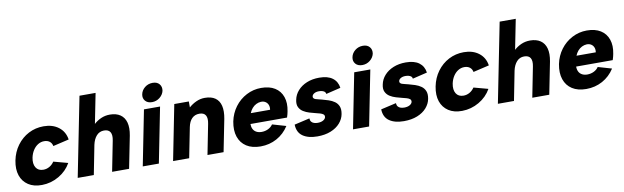

<svg xmlns="http://www.w3.org/2000/svg" viewBox="-45 -1214 5578 1715"><g transform="rotate(-10 2744.5 -356.5)"><path d="M230 7Q156 8 106.5 -24.5Q57 -57 37.5 -114.5Q18 -172 33 -249Q48 -325 91 -383.5Q134 -442 196.5 -474.5Q259 -507 333 -507Q415 -507 469 -465.5Q523 -424 534 -352L389 -318Q384 -345 364.5 -360Q345 -375 315 -375Q285 -375 259 -359Q233 -343 214.5 -314.5Q196 -286 188 -249Q177 -193 198 -159Q219 -125 265 -125Q294 -125 320 -139.5Q346 -154 364 -181L494 -146Q455 -77 383.5 -35.5Q312 6 230 7Z M697 -720H843L789 -448Q817 -474 854 -490.5Q891 -507 934 -507Q991 -507 1028 -482Q1065 -457 1078 -409Q1091 -361 1078 -292L1020 0H866L920 -274Q930 -324 914.5 -350Q899 -376 858 -376Q817 -376 790 -346Q763 -316 752 -265L700 0H554Z M1243 -500H1389L1290 0H1144ZM1326 -551Q1286 -551 1265 -575.5Q1244 -600 1251 -635Q1258 -671 1288.5 -695.5Q1319 -720 1360 -720Q1400 -720 1420.5 -695.5Q1441 -671 1435 -635Q1427 -600 1396.5 -575.5Q1366 -551 1326 -551Z M1518 -500H1650V-446Q1680 -473 1717.5 -490Q1755 -507 1795 -507Q1854 -507 1889.5 -482Q1925 -457 1936.5 -409Q1948 -361 1935 -292L1877 0H1731L1785 -274Q1795 -324 1779.5 -350Q1764 -376 1723 -376Q1682 -376 1655.5 -349.5Q1629 -323 1619 -273L1565 0H1419Z M2213 7Q2136 7 2085.5 -25.5Q2035 -58 2015 -117Q1995 -176 2010 -255Q2025 -328 2067.5 -385Q2110 -442 2172.5 -474.5Q2235 -507 2306 -507Q2381 -507 2430 -476.5Q2479 -446 2498.5 -390Q2518 -334 2503 -260Q2501 -248 2497.5 -235Q2494 -222 2489 -206H2157Q2157 -179 2167 -159.5Q2177 -140 2197 -129.5Q2217 -119 2244 -119Q2275 -119 2302.5 -132Q2330 -145 2346 -169L2470 -133Q2427 -66 2360 -29.5Q2293 7 2213 7ZM2352 -301Q2356 -326 2348.5 -345Q2341 -364 2324 -375Q2307 -386 2283 -385Q2261 -384 2240 -373.5Q2219 -363 2203 -344.5Q2187 -326 2177 -301Z M2684 -164Q2685 -144 2694 -133Q2703 -122 2718 -117Q2733 -112 2751 -112Q2781 -112 2800.5 -123Q2820 -134 2824 -151Q2826 -168 2815.5 -176.5Q2805 -185 2786.5 -190.5Q2768 -196 2746 -201Q2722 -207 2693 -215.5Q2664 -224 2639 -239.5Q2614 -255 2601 -281.5Q2588 -308 2597 -348Q2606 -394 2638 -430Q2670 -466 2720 -486.5Q2770 -507 2833 -507Q2910 -507 2953 -475Q2996 -443 3004 -385L2871 -353Q2870 -366 2861 -373.5Q2852 -381 2838.5 -384.5Q2825 -388 2810 -388Q2784 -388 2767 -378Q2750 -368 2747 -353Q2745 -343 2750.5 -336Q2756 -329 2766.5 -325Q2777 -321 2792 -318Q2807 -315 2824 -310Q2852 -303 2882 -293Q2912 -283 2935.5 -266.5Q2959 -250 2970.5 -222.5Q2982 -195 2974 -152Q2966 -108 2934 -71.5Q2902 -35 2849.5 -14Q2797 7 2728 7Q2645 7 2596 -27Q2547 -61 2545 -132Z M3150 -500H3296L3197 0H3051ZM3233 -551Q3193 -551 3172 -575.5Q3151 -600 3158 -635Q3165 -671 3195.5 -695.5Q3226 -720 3267 -720Q3307 -720 3327.5 -695.5Q3348 -671 3342 -635Q3334 -600 3303.5 -575.5Q3273 -551 3233 -551Z M3469 -164Q3470 -144 3479 -133Q3488 -122 3503 -117Q3518 -112 3536 -112Q3566 -112 3585.5 -123Q3605 -134 3609 -151Q3611 -168 3600.5 -176.5Q3590 -185 3571.5 -190.5Q3553 -196 3531 -201Q3507 -207 3478 -215.5Q3449 -224 3424 -239.5Q3399 -255 3386 -281.5Q3373 -308 3382 -348Q3391 -394 3423 -430Q3455 -466 3505 -486.5Q3555 -507 3618 -507Q3695 -507 3738 -475Q3781 -443 3789 -385L3656 -353Q3655 -366 3646 -373.5Q3637 -381 3623.5 -384.5Q3610 -388 3595 -388Q3569 -388 3552 -378Q3535 -368 3532 -353Q3530 -343 3535.5 -336Q3541 -329 3551.5 -325Q3562 -321 3577 -318Q3592 -315 3609 -310Q3637 -303 3667 -293Q3697 -283 3720.5 -266.5Q3744 -250 3755.5 -222.5Q3767 -195 3759 -152Q3751 -108 3719 -71.5Q3687 -35 3634.5 -14Q3582 7 3513 7Q3430 7 3381 -27Q3332 -61 3330 -132Z M4041 7Q3967 8 3917.5 -24.5Q3868 -57 3848.5 -114.5Q3829 -172 3844 -249Q3859 -325 3902 -383.5Q3945 -442 4007.5 -474.5Q4070 -507 4144 -507Q4226 -507 4280 -465.5Q4334 -424 4345 -352L4200 -318Q4195 -345 4175.5 -360Q4156 -375 4126 -375Q4096 -375 4070 -359Q4044 -343 4025.5 -314.5Q4007 -286 3999 -249Q3988 -193 4009 -159Q4030 -125 4076 -125Q4105 -125 4131 -139.5Q4157 -154 4175 -181L4305 -146Q4266 -77 4194.5 -35.5Q4123 6 4041 7Z M4508 -720H4654L4600 -448Q4628 -474 4665 -490.5Q4702 -507 4745 -507Q4802 -507 4839 -482Q4876 -457 4889 -409Q4902 -361 4889 -292L4831 0H4677L4731 -274Q4741 -324 4725.5 -350Q4710 -376 4669 -376Q4628 -376 4601 -346Q4574 -316 4563 -265L4511 0H4365Z M5167 7Q5090 7 5039.5 -25.5Q4989 -58 4969 -117Q4949 -176 4964 -255Q4979 -328 5021.5 -385Q5064 -442 5126.5 -474.5Q5189 -507 5260 -507Q5335 -507 5384 -476.5Q5433 -446 5452.5 -390Q5472 -334 5457 -260Q5455 -248 5451.5 -235Q5448 -222 5443 -206H5111Q5111 -179 5121 -159.5Q5131 -140 5151 -129.5Q5171 -119 5198 -119Q5229 -119 5256.5 -132Q5284 -145 5300 -169L5424 -133Q5381 -66 5314 -29.5Q5247 7 5167 7ZM5306 -301Q5310 -326 5302.5 -345Q5295 -364 5278 -375Q5261 -386 5237 -385Q5215 -384 5194 -373.5Q5173 -363 5157 -344.5Q5141 -326 5131 -301Z"/></g></svg>

Font: Albert Sans ExtraBold
Style: Italic
Weight: 800
Italic angle: -11.25°
Designer: Andreas Rasmussen
Foundry: a.Foundry
Version: Version 1.025